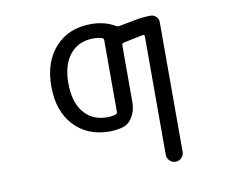

<svg xmlns="http://www.w3.org/2000/svg" viewBox="-81 -662 1162 963"><g transform="rotate(-10 500.0 -181.0)"><path d="M438.5 -83Q462.9 -83 482.4 -88.9Q491.2 -91.8 491.2 -101.6V-465.8Q491.2 -475.6 482.4 -478.5Q461.9 -484.4 438.5 -484.4Q363.3 -484.4 319.8 -431.6Q276.4 -378.9 276.4 -284.2Q276.4 -189.5 319.8 -136.2Q363.3 -83 438.5 -83ZM662.1 -539.1Q701.2 -546.9 741.2 -546.9Q757.8 -546.9 769.5 -535.2Q781.2 -523.4 781.2 -506.8V153.3Q781.2 170.9 768.6 183.6Q755.9 196.3 738.3 196.3Q720.7 196.3 708 183.6Q695.3 170.9 695.3 153.3V-450.2Q695.3 -454.1 692.4 -456.5Q689.5 -459 685.5 -458L585.9 -437.5Q576.2 -435.5 576.2 -425.8V-134.8Q576.2 -92.8 555.7 -59.1Q535.2 -25.4 498 -17.6Q469.7 -10.7 438.5 -10.7Q326.2 -10.7 257.8 -84.5Q189.5 -158.2 189.5 -283.7Q189.5 -409.2 257.8 -483.4Q326.2 -557.6 438.5 -557.6Q508.8 -557.6 561.5 -526.4Q570.3 -521.5 580.1 -523.4Z"/></g></svg>

Font: Rounded-X Mgen+ 2m regular
Style: Regular
Weight: 400
Designer: [Source Han Sans]
Ryoko NISHIZUKA  (kana & ideographs); Paul D. Hunt (Latin, Greek & Cyrillic); Wenlong ZHANG  (bopomofo
Version: Version 1.059.20150602